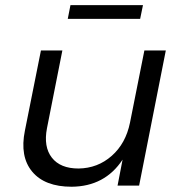

<svg xmlns="http://www.w3.org/2000/svg" viewBox="-20 -723 688 748"><path d="M259 4.5Q154.5 4.5 105.5 -54.2Q56.5 -113 77 -214L139.5 -526.5H223L163 -223.5Q149 -151 182 -108.8Q215 -66.5 286 -66.5Q360.5 -67.5 415.2 -115.8Q470 -164 486.5 -245.5L542.5 -526.5H626L522 0H438L457.5 -101Q388.5 3.5 259 4.5ZM244 -649.5 254.5 -703H537L526 -649.5Z"/></svg>

Font: Argentum Sans Light
Style: Italic
Weight: 300
Italic angle: -11.3°
Designer: Julieta Ulanovsky (font), Owen Earl (portions from Jones font), Cristiano Sobral (main changes and remaster)
Foundry: Julieta Ulanovsky (font), Owen Earl (portions from Jones font), Cristiano Sobral (main changes and remaster)
Version: Version 3.127